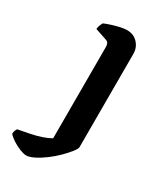

<svg xmlns="http://www.w3.org/2000/svg" viewBox="-250 -573 724 845"><g transform="rotate(30 112.5 -150.0)"><path d="M28 200Q16 200 -4.5 192Q-25 184 -44 171.5Q-63 159 -72 148Q-72 137 -68.5 129.5Q-65 122 -63 120Q-31 114 -1.5 108Q28 102 52.5 93.5Q77 85 94 75V-391Q94 -399 90.5 -406.5Q87 -414 77 -417L18 -437Q20 -451 24 -460Q28 -469 30 -472Q41 -477 60.5 -483.5Q80 -490 101.5 -495Q123 -500 139 -500Q172 -500 193 -477.5Q214 -455 214 -423V50Q214 59 200 77Q186 95 164.5 116.5Q143 138 117.5 157Q92 176 68 188Q44 200 28 200Z"/></g></svg>

Font: Texturina 12pt SemiBold
Style: Regular
Weight: 600
Designer: Guillermo Torres Carreño
Foundry: Omnibus-Type
Version: Version 1.002